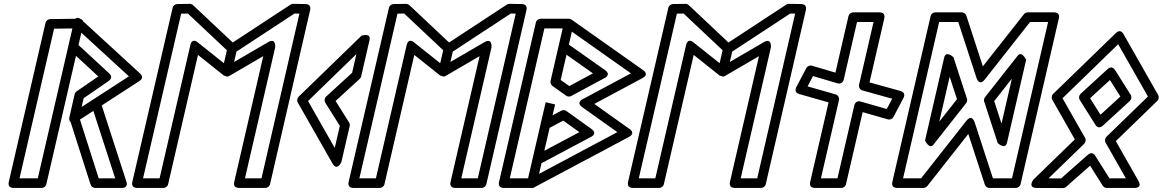

<svg xmlns="http://www.w3.org/2000/svg" viewBox="-20 -949 6025 995"><path d="M576.9 -25H491.5L394.4 -329.4L463.8 -374.3ZM611.2 25C647.1 25 635.6 -6.1 635 -7.7L501.4 -420.7C491.1 -452.5 466.6 -435.7 464 -434L351.2 -361C343.2 -355.8 337.3 -343.7 340.9 -332.4L449.4 7.6C452.4 17 462.1 25 473.3 25ZM401.5 -779.5 648 -553.4 403 -394.6 413.5 -439.9 543.4 -529.4C548.5 -533 567.6 -548.6 546.2 -568.4L386.9 -715.5ZM403.6 -845.4C369.2 -876.9 362.3 -832.6 362.3 -832.6L335 -712.6C333.3 -705.2 335.6 -694.9 342.4 -688.6L489.3 -552.9L377.1 -475.6C372.1 -472.1 368.3 -466.7 366.9 -460.6L340.4 -345.6C329.5 -298.3 378.3 -319 378.3 -319L702.3 -529C730.1 -547 708.1 -566.2 705.6 -568.4ZM355.2 -801.6 175.9 -25H81.2L260.2 -800.3ZM411 -821.4C418.3 -853 390 -852 386.3 -852L239.9 -850C229.6 -849.9 218.5 -842.2 215.9 -830.6L25.4 -5.6C18.8 23 43.6 25 49.8 25H195.8C206.5 25 217.5 17.2 220.1 5.6Z M1140.1 -557.6 1157.2 -552.2C1161.1 -552.4 1165 -553.5 1168.4 -555.5L1344.3 -658L1193.7 -5.6C1187.1 23 1211.9 25 1218 25H1355C1365.8 25 1376.7 17.1 1379.4 5.6L1587.4 -897.4C1593.8 -925.3 1569.9 -927.9 1563.4 -928L1499.4 -929C1495.3 -929.1 1489.5 -927.7 1485.3 -924.9L1186.2 -728.7L980.6 -922.2C976.7 -925.8 969.7 -929.1 963 -929L898.6 -928C888.3 -927.8 877.3 -920.2 874.6 -908.6L665.6 -5.6C659 23 683.9 25 690 25H827C837.7 25 848.7 17.2 851.3 5.6L1006 -664.4ZM1155.8 -688.6 1140.3 -621.4 1006.2 -728.3C1006.2 -728.3 976.1 -757.1 966.2 -714.3L807.1 -25H721.4L918.9 -878.3L953.7 -878.8ZM1205.5 -681.6 1506.3 -878.9 1531.7 -878.5 1335.1 -25H1249.5L1406 -703.1C1406 -703.1 1411.8 -755.3 1369.1 -730.3L1193.1 -627.8Z M1714.7 -182.3 1576.3 -425.5 1827 -668.8 1804.7 -571.8 1669.9 -448.4C1660.7 -440 1660 -425.7 1665.7 -416.7L1741.2 -296.9ZM1703 -101.9C1726.9 -59.8 1749 -108.6 1749 -108.6L1792.2 -295.8C1793.5 -301.2 1792.6 -309 1789 -314.7L1719.1 -425.7L1844.1 -540.2C1847.2 -543 1850.5 -548 1851.6 -553L1894.8 -740.1C1904.5 -782.2 1853.1 -763.7 1853.1 -763.7L1527.6 -447.9C1520.5 -441 1517.4 -427.9 1523.2 -417.6Z M2261.1 -557.6 2278.2 -552.2C2282.1 -552.4 2286 -553.5 2289.4 -555.5L2465.3 -658L2314.7 -5.6C2308.1 23 2332.9 25 2339 25H2476C2486.8 25 2497.7 17.1 2500.4 5.6L2708.4 -897.4C2714.8 -925.3 2690.9 -927.9 2684.4 -928L2620.4 -929C2616.3 -929.1 2610.5 -927.7 2606.3 -924.9L2307.2 -728.7L2101.6 -922.2C2097.7 -925.8 2090.7 -929.1 2084 -929L2019.6 -928C2009.3 -927.8 1998.3 -920.2 1995.6 -908.6L1786.6 -5.6C1780 23 1804.9 25 1811 25H1948C1958.7 25 1969.7 17.2 1972.3 5.6L2127 -664.4ZM2276.8 -688.6 2261.3 -621.4 2127.2 -728.3C2127.2 -728.3 2097.1 -757.1 2087.2 -714.3L1928.1 -25H1842.4L2039.9 -878.3L2074.7 -878.8ZM2326.5 -681.6 2627.3 -878.9 2652.7 -878.5 2456.1 -25H2370.5L2527 -703.1C2527 -703.1 2532.8 -755.3 2490.1 -730.3L2314.1 -627.8Z M2794.2 -360.5 2843.6 -352.1 2856.7 -407.8C2856.4 -406.8 2808.2 -420.2 2808 -419.2L2782.1 -308.6L2716.6 -25H2621.9L2801.3 -802H2896L2833.1 -529.6C2830.8 -519.6 2835.5 -509 2843 -503.6L2913.9 -453.1C2921.6 -447.6 2932.2 -447.2 2940.2 -451.5L3112 -544C3112 -544 3150.8 -560.9 3114.6 -586.4L2928.2 -717.8L2943.5 -785L3249.7 -568.9L3000.8 -435.5C3000.8 -435.5 2962.1 -418.8 2998.1 -393.1L3179.3 -264.1L2773.4 -48L2786.3 -103.3L3041.5 -238.9C3041.5 -238.9 3080.3 -255.5 3044.3 -281.3L2915.2 -373.8C2907.5 -379.4 2896.9 -379.8 2888.8 -375.5L2843.4 -351.2L2856.7 -407.8C2856.9 -408.8 2807.7 -418.2 2808 -419.2ZM2742.7 24.9C2746.6 24.8 2744.8 23.9 2748.3 22.1L3238.5 -238.9C3277.6 -259.8 3241.3 -281.4 3241.3 -281.4L3059.9 -410.5L3309 -544C3348.1 -564.9 3311.6 -586.4 3311.6 -586.4L2942 -847.3C2937.7 -850.4 2932.7 -852 2927.4 -852H2781.4C2770.7 -852 2759.7 -844.2 2757.1 -832.6L2566.1 -5.6C2559.5 23 2584.4 25 2590.5 25H2736.5C2739.5 25 2739.2 26.6 2742.7 24.9ZM2828.3 -286.3 2898.8 -324.1 2982.4 -264.1 2800.9 -167.6ZM2915.8 -665.4 3052.7 -568.8 2930.2 -502.9 2885.6 -534.7Z M3709.1 -557.6 3726.2 -552.2C3730.1 -552.4 3734 -553.5 3737.4 -555.5L3913.3 -658L3762.7 -5.6C3756.1 23 3780.9 25 3787 25H3924C3934.8 25 3945.7 17.1 3948.4 5.6L4156.4 -897.4C4162.8 -925.3 4138.9 -927.9 4132.4 -928L4068.4 -929C4064.3 -929.1 4058.5 -927.7 4054.3 -924.9L3755.2 -728.7L3549.6 -922.2C3545.7 -925.8 3538.7 -929.1 3532 -929L3467.6 -928C3457.3 -927.8 3446.3 -920.2 3443.6 -908.6L3234.6 -5.6C3228 23 3252.9 25 3259 25H3396C3406.7 25 3417.7 17.2 3420.3 5.6L3575 -664.4ZM3724.8 -688.6 3709.3 -621.4 3575.2 -728.3C3575.2 -728.3 3545.1 -757.1 3535.2 -714.3L3376.1 -25H3290.4L3487.9 -878.3L3522.7 -878.8ZM3774.5 -681.6 4075.3 -878.9 4100.7 -878.5 3904.1 -25H3818.5L3975 -703.1C3975 -703.1 3980.8 -755.3 3938.1 -730.3L3762.1 -627.8Z M4450.5 -367.8 4581.3 -330.5C4592.6 -327.2 4605 -332.7 4610.3 -342.9L4662.2 -441.7C4665.2 -447.4 4674.4 -469.7 4646.8 -477.4L4486.1 -522.1L4562.8 -854.4C4564.2 -860.3 4567.8 -885 4538.4 -885H4401.4C4389.6 -885 4379.5 -876.1 4377.1 -865.6L4309.4 -572.6L4187.7 -608.5C4175.7 -612.1 4163.2 -605.1 4158.5 -596.2L4106.6 -497.4C4103.5 -491.5 4094.6 -469.5 4121.9 -461.7L4273.8 -418.3L4178.5 -5.6C4177.1 0.3 4173.5 25 4202.9 25H4339.9C4351.7 25 4361.8 16.1 4364.2 5.6ZM4438.9 -423.2C4423.5 -427.5 4410.6 -417.4 4407.7 -404.7L4320 -25H4234.3L4327.9 -430.2C4330.6 -442 4323.5 -456.1 4310.4 -459.9L4165.2 -501.3L4193.2 -554.8L4320.7 -517.1C4336.4 -512.5 4349.2 -522.9 4352.2 -535.5L4421.3 -835H4507L4432 -510C4429.2 -498 4436.5 -484 4449.6 -480.3L4603.5 -437.5L4575.5 -384.1Z M5253.7 -660.1 5084.6 -445.5C5079.4 -438.8 5078.1 -429.6 5080.5 -422.3L5150.5 -207.6C5150.5 -207.6 5189.6 -170.5 5198.6 -209.7L5297.7 -639.1C5297.7 -639.1 5275.4 -687.6 5253.7 -660.1ZM5223.9 -541.4 5170.1 -308.6 5132.2 -425ZM4817.8 -199.9 4986.9 -414.5C4992.1 -421.2 4993.4 -430.4 4991 -437.7L4921.1 -652.4C4921.1 -652.4 4882 -689.5 4872.9 -650.3L4773.8 -220.9C4773.8 -220.9 4796.2 -172.4 4817.8 -199.9ZM4847.7 -318.6 4901.4 -551.4 4939.4 -435ZM4753.4 -25H4660L4847 -835H4946L5040.4 -545.3C5040.4 -545.3 5053.8 -499.5 5083.8 -537.5L5318.1 -835H5411.6L5224.6 -25H5125.6L5031.1 -314.7C5031.1 -314.7 5017.7 -360.5 4987.7 -322.5ZM4765.6 25C4773.1 25 4780.5 21.4 4785.2 15.5L4998.1 -254.8L5083.7 7.7C5086.7 17 5096.3 25 5107.4 25H5244.4C5255.2 25 5266.1 17.2 5268.8 5.6L5467.4 -854.4C5474 -883 5449.1 -885 5443 -885H5306C5298.4 -885 5291.1 -881.4 5286.4 -875.5L5073.5 -605.2L4987.9 -867.7C4984.9 -877 4975.2 -885 4964.1 -885H4827.1C4816.3 -885 4805.4 -877.2 4802.7 -865.6L4604.2 -5.6C4597.6 23 4622.4 25 4628.6 25Z M5732.1 -534.3 5786.1 -448.7 5683.1 -354.4 5629.1 -440ZM5758.4 -586.3C5743.9 -609.3 5725.7 -596.3 5720.4 -591.4L5580 -462.8C5572.1 -455.6 5569 -441.6 5575.7 -431L5656.7 -302.4C5671.3 -279.4 5689.5 -292.5 5694.8 -297.3L5835.2 -425.9C5843.1 -433.1 5846.2 -447.1 5839.5 -457.7ZM5763.1 -778 5437.6 -462.3C5429.1 -454.1 5428.4 -440.6 5433.3 -432L5550.1 -226.6L5335 -17.9C5335 -17.9 5303.7 24.8 5352.3 25L5488.2 25.6C5494.4 25.7 5500.5 23.3 5504.9 19.4L5629.2 -90.4L5694.6 13.3C5699.2 20.6 5707.5 25 5715.8 25H5857.6C5857.6 25 5902.4 28.1 5879.3 -12.4L5762.5 -217.7L5977.6 -426.4C5986.1 -434.7 5986.8 -448.1 5981.9 -456.7L5802.2 -772.5C5800.6 -775.4 5786.8 -801 5763.1 -778ZM5774.7 -719.7 5928.9 -448.8 5713.7 -240.1C5706.6 -233.2 5703.6 -220.1 5709.4 -209.8L5814.6 -25H5729.5L5655.8 -141.9C5641.8 -164.3 5623.8 -152.4 5618.1 -147.4L5478.9 -24.4L5413.8 -24.7L5598.9 -204.2C5606 -211.1 5609 -224.2 5603.2 -234.6L5486.3 -439.9Z"/></svg>

Font: Stormning Aesir
Style: Regular
Weight: 400
Designer: Robert Jablonski, Mew Too
Foundry: Cannot Into Space Fonts
Version: Version 0.90